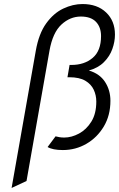

<svg xmlns="http://www.w3.org/2000/svg" viewBox="-20 -732 590 952"><path d="M37.5 200 157.5 -480.5Q172.5 -565.5 209.2 -616.2Q246 -667 293.8 -689.5Q341.5 -712 389 -712Q462.5 -712 506.2 -670.2Q550 -628.5 550 -560.5Q550 -525.5 537 -489Q524 -452.5 495.2 -423.8Q466.5 -395 420.5 -382.5Q474.5 -366.5 501 -325.5Q527.5 -284.5 527.5 -232.5Q527.5 -160 494.8 -105Q462 -50 408.5 -19Q355 12 291.5 12Q241.5 12 216 -3L255.5 -56Q264.5 -53.5 275 -51.8Q285.5 -50 298.5 -50Q335 -50 371.8 -69.8Q408.5 -89.5 433 -129Q457.5 -168.5 457.5 -228.5Q457.5 -259.5 444.8 -287Q432 -314.5 402.8 -331.8Q373.5 -349 323.5 -349H314.5L325 -410H334.5Q398 -410 439.5 -445Q481 -480 481 -553Q481 -597.5 455.8 -623.8Q430.5 -650 381 -650Q327.5 -650 284.5 -610.2Q241.5 -570.5 225.5 -481.5L111.5 165.5Z"/></svg>

Font: Overpass Light
Style: Italic
Weight: 300
Italic angle: -10°
Designer: Delve Withrington, Dave Bailey, Thomas Jockin
Foundry: Delve Fonts LLC
Version: Version 4.000; ttfautohint (v1.8.3)